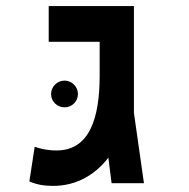

<svg xmlns="http://www.w3.org/2000/svg" viewBox="-20 -606 626 635"><path d="M155.8 8.8C232.9 8.8 294.4 -27.8 338.4 -84.5L349.1 0H456.1L422.9 -232.9V-585.9H141.1V-467.8H309.6V-356.4C309.6 -214.4 275.9 -108.4 167 -108.4C136.7 -108.4 114.3 -113.8 94.7 -120.6L77.1 -5.9C103.5 5.4 127.9 8.8 155.8 8.8ZM193.4 -251C217.8 -251 237.8 -270.5 237.8 -294.9C237.8 -319.3 217.8 -339.4 193.4 -339.4C168.9 -339.4 148.9 -319.3 148.9 -294.9C148.9 -270.5 168.9 -251 193.4 -251Z"/></svg>

Font: Cascadia Mono SemiBold
Style: Regular
Weight: 600
Monospace: yes
Designer: Aaron Bell
Foundry: Saja Typeworks
Version: Version 2404.023